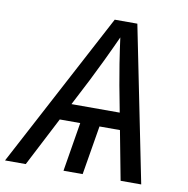

<svg xmlns="http://www.w3.org/2000/svg" viewBox="-104 -807 867 886"><g transform="rotate(10 329.5 -364.0)"><path d="M385.7 -269.5 340.8 0H251L295.4 -269.5ZM-22.9 0 362.8 -727.5H468.8L615.2 0H518.6L436.5 -433.1Q429.7 -469.7 419.9 -530.5Q410.2 -591.3 397.9 -684.1H417.5Q377 -595.2 347.9 -534.7Q318.8 -474.1 297.9 -433.1L74.2 0ZM149.4 -230 162.6 -309.1H532.2L518.6 -230Z"/></g></svg>

Font: Inter 18pt
Style: Italic
Weight: 400
Italic angle: -9.3988°
Designer: Rasmus Andersson
Foundry: rsms
Version: Version 4.001;git-66647c0bb